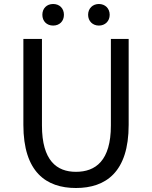

<svg xmlns="http://www.w3.org/2000/svg" viewBox="-20 -928 761 961"><path d="M360 13C510 13 624 -67 624 -303V-733H535V-300C535 -123 458 -68 360 -68C265 -68 190 -123 190 -300V-733H97V-303C97 -67 211 13 360 13ZM246 -800C278 -800 300 -822 300 -854C300 -886 278 -908 246 -908C214 -908 192 -886 192 -854C192 -822 214 -800 246 -800ZM475 -800C506 -800 529 -822 529 -854C529 -886 506 -908 475 -908C444 -908 421 -886 421 -854C421 -822 444 -800 475 -800Z"/></svg>

Font: Noto Sans CJK JP Regular
Style: Regular
Weight: 400
Designer: Ryoko NISHIZUKA (kana & ideographs); Paul D. Hunt (Latin, Greek & Cyrillic); Wenlong ZHANG (bopomofo); Sandoll Communica
Foundry: Adobe Systems Incorporated
Version: Version 1.001;PS 1.001;hotconv 1.0.78;makeotf.lib2.5.61930